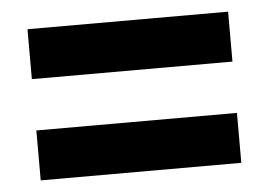

<svg xmlns="http://www.w3.org/2000/svg" viewBox="-35 -557 575 410"><g transform="rotate(-5 252.5 -352.0)"><path d="M37 -407V-514H467V-407ZM37 -190V-297H467V-190Z"/></g></svg>

Font: Noto Sans Khmer UI Condensed
Style: Bold
Weight: 700
Width: 3
Designer: Danh Hong and the Monotype Design Team
Foundry: Monotype Imaging Inc.
Version: Version 2.002; ttfautohint (v1.8.4.7-5d5b)